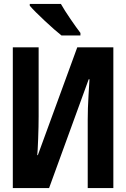

<svg xmlns="http://www.w3.org/2000/svg" viewBox="-20 -954 640 974"><path d="M388 -774V-787Q368 -813 337.5 -857.5Q307 -902 289 -934H131V-925Q155 -897 207.5 -848Q260 -799 292 -774ZM229 0 430 -552H434Q433 -536 429 -469Q425 -402 425 -347V0H555V-714H372L172 -167H169Q171 -183 173.5 -248.5Q176 -314 176 -364V-714H45V0Z"/></svg>

Font: Noto Sans Mono UI
Style: Bold
Weight: 700
Designer: Monotype Design team
Foundry: Monotype Imaging Inc.
Version: 1.000